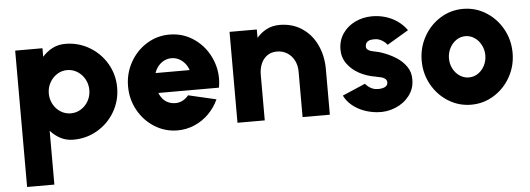

<svg xmlns="http://www.w3.org/2000/svg" viewBox="-50 -659 2904 1052"><g transform="rotate(-5 1402.0 -133.5)"><path d="M60 250V-500H210V-453Q235 -481 266.2 -497Q297.5 -513 336 -513Q408 -513 468.2 -477.5Q528.5 -442 563.8 -381.8Q599 -321.5 599 -250Q599 -178 563.8 -117.5Q528.5 -57 468.2 -21.5Q408 14 336 14Q297.5 14 266.2 -2Q235 -18 210 -46V250ZM334 -369Q304 -369 278.5 -352.8Q253 -336.5 238 -309.2Q223 -282 223 -250Q223 -217.5 238 -190.2Q253 -163 278.5 -147Q304 -131 334 -131Q364.5 -131 390.2 -147Q416 -163 431 -190.2Q446 -217.5 446 -250Q446 -282 431 -309.2Q416 -336.5 390.2 -352.8Q364.5 -369 334 -369Z M909 13Q841 13 783.8 -22.5Q726.5 -58 692.8 -118.5Q659 -179 659 -250.5Q659 -322 692.8 -382.5Q726.5 -443 783.8 -478.5Q841 -514 909 -514Q987 -514 1049 -469Q1111 -424 1140 -351.2Q1169 -278.5 1154.5 -200.5H821Q828.5 -182 840.2 -168Q852 -154 869.2 -145.8Q886.5 -137.5 909 -137Q930 -136.5 949 -146.2Q968 -156 982.5 -173.5L1135.5 -138Q1115 -93.5 1080.8 -59.2Q1046.5 -25 1002.2 -6Q958 13 909 13ZM1003 -310.5Q996 -332 981.8 -348.8Q967.5 -365.5 948.8 -374.8Q930 -384 909 -384Q888 -384 869.2 -374.8Q850.5 -365.5 836.5 -348.8Q822.5 -332 815.5 -310.5Z M1747 0H1597V-251Q1597 -283.5 1583.5 -310.8Q1570 -338 1545 -354Q1520 -370 1488 -370Q1456.5 -370 1434.2 -354.2Q1412 -338.5 1400.5 -311.2Q1389 -284 1389 -251V0H1239V-500H1389V-454Q1413.5 -482.5 1444.8 -498.2Q1476 -514 1515 -514Q1585 -514 1637.5 -479.2Q1690 -444.5 1718.2 -385Q1746.5 -325.5 1747 -253Z M2006 9Q1967 5.5 1932.2 -7.8Q1897.5 -21 1870 -43.8Q1842.5 -66.5 1827 -98L1953 -152Q1953 -152 1953.2 -151.8Q1953.5 -151.5 1953.5 -151.5Q1961.5 -142.5 1970 -135.5Q1978.5 -128.5 1992 -122.8Q2005.5 -117 2023 -117Q2037.5 -117 2049.2 -120Q2061 -123 2068.5 -130Q2076 -137 2076 -149Q2076 -161.5 2067 -168.8Q2058 -176 2046 -179.2Q2034 -182.5 2016.5 -185.5Q2016 -186 2015.2 -186Q2014.5 -186 2014 -186Q1967.5 -193.5 1927 -215Q1886.5 -236.5 1861.2 -271.2Q1836 -306 1836 -350Q1836 -400 1862 -438Q1888 -476 1931 -496.5Q1974 -517 2024 -517Q2063 -517 2098.2 -506.2Q2133.5 -495.5 2163 -474.8Q2192.5 -454 2214 -424L2096 -354Q2089.5 -362.5 2080.5 -370Q2071.5 -377.5 2060.2 -383Q2049 -388.5 2037 -390Q2018.5 -391.5 2005 -388.8Q1991.5 -386 1983.8 -377.5Q1976 -369 1976 -354Q1976 -344 1984 -337.5Q1992 -331 2003 -327.8Q2014 -324.5 2030.5 -321.5Q2036 -320.5 2041 -319.2Q2046 -318 2050 -317Q2097 -302 2134 -279.2Q2171 -256.5 2193.2 -224.2Q2215.5 -192 2214 -151Q2214 -102.5 2184.5 -64Q2155 -25.5 2106.8 -5.8Q2058.5 14 2006 9Z M2524 13Q2456 13 2398.8 -22.5Q2341.5 -58 2307.8 -118.2Q2274 -178.5 2274 -250Q2274 -322 2307.8 -382.5Q2341.5 -443 2398.8 -478.5Q2456 -514 2524 -514Q2592 -514 2649.2 -478.5Q2706.5 -443 2740.2 -382.5Q2774 -322 2774 -250Q2774 -178.5 2740.2 -118.2Q2706.5 -58 2649.2 -22.5Q2592 13 2524 13ZM2524 -137Q2552 -137 2574.8 -152.5Q2597.5 -168 2610.8 -194Q2624 -220 2624 -250Q2624 -281 2610.2 -307.2Q2596.5 -333.5 2573.5 -348.8Q2550.5 -364 2524 -364Q2496.5 -364 2473.5 -348.2Q2450.5 -332.5 2437.2 -306.2Q2424 -280 2424 -250Q2424 -218.5 2437.8 -192.8Q2451.5 -167 2474.5 -152Q2497.5 -137 2524 -137Z"/></g></svg>

Font: Urbanist
Style: Regular
Weight: 400
Designer: Corey Hu
Foundry: Corey Hu
Version: Version 1.2; befe77262ef67d88f1d94aa3d2e49ef1327b4483